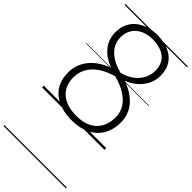

<svg xmlns="http://www.w3.org/2000/svg" viewBox="-416 -1029 1543 1543"><g transform="rotate(45 355.0 -258.0)"><path d="M355 19Q287 19 233 2Q179 -15 140.5 -47.5Q102 -80 82.5 -127Q63 -174 63 -234Q63 -276 76 -315.5Q89 -355 116 -390.5Q143 -426 184.5 -455Q226 -484 282 -504Q221 -527 181.5 -561Q142 -595 122.5 -637.5Q103 -680 103 -728Q103 -785 123 -827.5Q143 -870 179 -898Q215 -926 261 -940Q307 -954 359 -954Q410 -954 455 -941.5Q500 -929 534.5 -903Q569 -877 588.5 -836Q608 -795 608 -737Q608 -705 598 -672.5Q588 -640 566.5 -609.5Q545 -579 512 -553Q479 -527 433 -508Q506 -482 554 -442.5Q602 -403 625 -354.5Q648 -306 648 -250Q648 -187 628 -137.5Q608 -88 570 -53Q532 -18 477.5 0.5Q423 19 355 19ZM356 -33Q411 -33 454 -47Q497 -61 527 -89Q557 -117 573 -157Q589 -197 589 -247Q589 -306 560.5 -350.5Q532 -395 479.5 -427.5Q427 -460 353 -479Q299 -464 256 -441Q213 -418 183 -387Q153 -356 137 -318Q121 -280 121 -236Q121 -187 137 -149.5Q153 -112 184 -85.5Q215 -59 258.5 -46Q302 -33 356 -33ZM364 -529Q427 -546 468 -578Q509 -610 529.5 -651.5Q550 -693 550 -738Q550 -783 534.5 -814.5Q519 -846 492 -865.5Q465 -885 430 -894Q395 -903 357 -903Q317 -903 282 -892.5Q247 -882 219.5 -860.5Q192 -839 176.5 -806Q161 -773 161 -729Q161 -685 183 -646Q205 -607 250 -577Q295 -547 364 -529ZM0 428H710V438H0ZM0 -20H710V0H0ZM0 -505H710V-500H0ZM0 -948H710V-938H0Z"/></g></svg>

Font: Playwrite US Modern Guides
Style: Regular
Weight: 400
Designer: Veronika Burian, José Scaglione
Foundry: TypeTogether
Version: Version 1.003